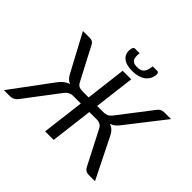

<svg xmlns="http://www.w3.org/2000/svg" viewBox="-224 -1151 1408 1408"><g transform="rotate(45 480.0 -447.5)"><path d="M764.5 -429Q749 -408 733.2 -394.8Q717.5 -381.5 696.5 -374.5Q719 -367 734.8 -351.8Q750.5 -336.5 762.5 -311L917 0H855Q834 0 820.5 -9Q807 -18 800 -33.5L668 -290Q658 -310.5 643.5 -320Q629 -329.5 604.5 -329.5H529L488.5 0H400L440.5 -329.5H365.5Q341 -329.5 324.2 -320Q307.5 -310.5 292.5 -290L98 -33.5Q87 -18 71.2 -9Q55.5 0 35 0H-27.5L203 -311Q221 -336.5 240.8 -351.8Q260.5 -367 284.5 -374.5Q265.5 -381.5 252.8 -394.8Q240 -408 229.5 -429L75.5 -716.5H149Q163.5 -716.5 175.2 -709Q187 -701.5 192.5 -688.5L323.5 -438Q335 -415.5 349.5 -408.5Q364 -401.5 385 -401.5H449.5L488 -716.5H576.5L538 -401.5H603Q623.5 -401.5 639.8 -408.5Q656 -415.5 673 -438L865.5 -688.5Q874.5 -701.5 887.8 -709Q901 -716.5 915.5 -716.5H989ZM543 -809.5Q562 -809.5 575.5 -814Q589 -818.5 598.2 -828.5Q607.5 -838.5 612.8 -854.8Q618 -871 621 -895H668.5Q677 -895 681 -886.8Q685 -878.5 683.5 -868Q678 -818.5 639.5 -791.2Q601 -764 538 -764Q474.5 -764 442.5 -791Q410.5 -818 416.5 -868Q417.5 -878.5 422.8 -886.8Q428 -895 437 -895H484.5Q482 -871 483.8 -854.8Q485.5 -838.5 492.5 -828.5Q499.5 -818.5 511.8 -814Q524 -809.5 543 -809.5Z"/></g></svg>

Font: Lato 2
Style: Italic
Weight: 400
Italic angle: -7°
Designer: Lukasz Dziedzic with Adam Twardoch and Botio Nikoltchev
Foundry: tyPoland Lukasz Dziedzic
Version: Version 2.015; 2015-08-06; http://www.latofonts.com/